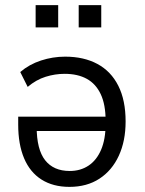

<svg xmlns="http://www.w3.org/2000/svg" viewBox="-20 -720 565 749"><path d="M251 9Q187 9 142 -19.5Q97 -48 74 -102.5Q51 -157 51 -234V-265H408V-209H106L123 -226Q123 -137 156 -95Q189 -53 252 -53Q294 -53 325.5 -74Q357 -95 374.5 -136Q392 -177 392 -237V-249Q392 -312 373 -352.5Q354 -393 318.5 -412.5Q283 -432 232 -432Q195 -432 158 -420.5Q121 -409 88 -381L59 -439Q94 -469 140 -484Q186 -499 234 -499Q307 -499 360 -470.5Q413 -442 441.5 -385.5Q470 -329 470 -246Q470 -170 443.5 -112.5Q417 -55 368 -23Q319 9 251 9ZM287 -613V-700H375V-613ZM119 -613V-700H207V-613Z"/></svg>

Font: Nunito Sans 10pt SemiCondensed
Style: Regular
Weight: 400
Width: 4
Designer: Vernon Adams
Foundry: Vernon Adams
Version: Version 3.101;gftools[0.9.27]